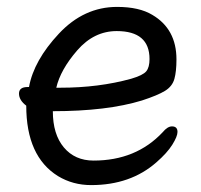

<svg xmlns="http://www.w3.org/2000/svg" viewBox="-20 -512 583 556"><path d="M155 -258Q266 -258 360 -284Q394 -294 403.5 -305.5Q413 -317 413 -341Q413 -422 318 -422Q252 -422 203.5 -366Q155 -310 143 -258ZM244 24Q191 24 148 -2Q56 -59 56 -206Q35 -222 35 -241Q35 -260 60 -260H64Q78 -337 150.5 -414.5Q223 -492 319 -492Q383 -492 421 -469Q491 -428 491 -340Q491 -305 485 -283.5Q479 -262 458 -249Q437 -236 391 -221Q290 -190 133 -190Q133 -123 165 -85Q197 -47 251 -47Q374 -47 451 -129Q465 -146 478 -146Q494 -146 494 -130Q494 -117 479 -93Q464 -69 433 -42Q358 24 244 24Z"/></svg>

Font: LXGW WenKai Lite Medium
Style: Regular
Weight: 500
Designer: LXGW / Fontworks Inc.
Foundry: LXGW / Fontworks Inc.
Version: Version 1.511; March 25, 2025